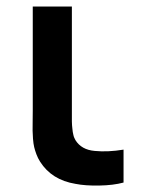

<svg xmlns="http://www.w3.org/2000/svg" viewBox="-20 -560 446 589"><path d="M211.5 4Q138.5 -8 103 -64Q96 -75 91.5 -87.2Q87 -99.5 84.8 -109Q82.5 -118.5 81.2 -134.5Q80 -150.5 80 -159Q80 -167.5 80.2 -189.2Q80.5 -211 80.5 -220.5V-540H200.5V-227.5Q200.5 -223 200.5 -213.2Q200.5 -203.5 200.5 -199.5Q200.5 -195.5 200.5 -187.5Q200.5 -179.5 201 -175.8Q201.5 -172 202 -165.5Q202.5 -159 203.2 -155.2Q204 -151.5 205 -146.5Q206 -141.5 207.8 -137.5Q209.5 -133.5 211.5 -130Q230 -100.5 270.5 -97Q310.5 -93 359 -101V0Q327.5 8.5 284.5 9.2Q241.5 10 211.5 4Z"/></svg>

Font: Vortex Mix
Style: Bold
Weight: 700
Designer: Mikhail Sharanda
Foundry: Mikhail Sharanda
Version: Version 4.504;Glyphs 3.1.2 (3151)